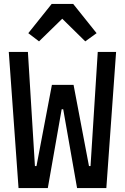

<svg xmlns="http://www.w3.org/2000/svg" viewBox="-20 -964 640 984"><path d="M245 -944 125 -794 180 -752 299 -868 417 -752 475 -794 355 -944ZM225 0 296 -404H304L375 0H525L575 -698H481L444 -113H436L357 -529H246L167 -113H159L123 -698H25L75 0Z"/></svg>

Font: IBM Mono Medium
Style: Regular
Weight: 500
Monospace: yes
Designer: Mike Abbink, Paul van der Laan, Pieter van Rosmalen
Foundry: Bold Monday
Version: Version 2.3